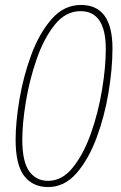

<svg xmlns="http://www.w3.org/2000/svg" viewBox="-20 -745 487 775"><path d="M174 10Q240 10 288.5 -45.5Q337 -101 369.5 -188Q402 -275 418 -371.5Q434 -468 434 -549Q434 -725 307 -725Q238 -725 188 -667.5Q138 -610 106 -523Q74 -436 58.5 -343.5Q43 -251 43 -181Q43 -80 77.5 -35Q112 10 174 10ZM174 -15Q126 -15 98 -53.5Q70 -92 70 -181Q70 -247 84.5 -335Q99 -423 128 -506.5Q157 -590 201 -645Q245 -700 305 -700Q407 -700 407 -547Q407 -474 392 -383Q377 -292 347.5 -208Q318 -124 274.5 -69.5Q231 -15 174 -15Z"/></svg>

Font: Noto Sans UI SemiCondensed Thin
Style: Italic
Weight: 250
Width: 4
Italic angle: -12°
Designer: Monotype Design Team
Foundry: Monotype Imaging Inc.
Version: Version 1.901